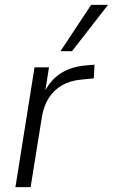

<svg xmlns="http://www.w3.org/2000/svg" viewBox="-20 -764 461 784"><path d="M43 0 121 -489H180L163 -380H158Q181 -433 225 -462.5Q269 -492 332 -497L366 -500L363 -444L312 -439Q267 -435 233 -415.5Q199 -396 178.5 -363Q158 -330 151 -286L105 0ZM227 -555 352 -744H421L274 -555Z"/></svg>

Font: Nunito Sans 10pt SemiCondensed Light
Style: Italic
Weight: 300
Width: 4
Italic angle: -9°
Designer: Vernon Adams
Foundry: Vernon Adams
Version: Version 3.101;gftools[0.9.27]